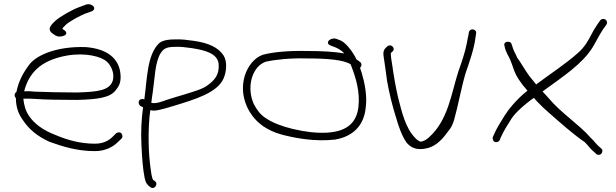

<svg xmlns="http://www.w3.org/2000/svg" viewBox="-20 -714 2986 930"><path d="M51 -253C51 -248 53 -243 57 -239C57 -194 70 -161 91 -132C119 -90 158 -55 220 -27C282 -5 352 18 440 18C489 18 527 -2 550 -25L568 -42C571 -45 573 -49 573 -54C573 -64 567 -73 556 -73C551 -73 546 -71 542 -68L525 -51C507 -33 480 -18 440 -18C366 -18 305 -37 254 -58C188 -83 147 -114 121 -152C104 -177 97 -201 93 -236C110 -237 128 -236 147 -235C198 -231 280 -230 355 -230C455 -233 511 -241 539 -275C556 -296 566 -312 564 -350C559 -432 498 -478 394 -486C259 -490 163 -450 125 -405C97 -369 72 -327 61 -275C60 -273 60 -271 60 -269C54 -265 51 -260 51 -253ZM97 -272C119 -355 170 -421 305 -445C393 -460 470 -441 498 -415C518 -397 538 -356 525 -320C508 -276 454 -269 353 -266C284 -266 200 -268 150 -270C131 -272 114 -273 97 -272ZM237 -550 249 -542C254 -539 260 -537 268 -537C285 -537 301 -543 301 -554C301 -563 290 -569 282 -574C283 -579 291 -586 299 -594C315 -610 374 -642 401 -651L424 -659C455 -673 422 -704 392 -690L368 -681C334 -670 271 -634 249 -614C226 -593 205 -571 237 -550Z M660 -201 673 -194C665 -138 662 -76 665 -14C668 46 671 101 681 150C686 174 695 183 709 193C728 207 749 177 730 163L722 158C714 145 712 119 709 99C699 26 697 -67 704 -146L708 -180H710C723 -177 737 -178 752 -182C767 -185 792 -192 821 -201C922 -232 1030 -263 1062 -332C1077 -364 1082 -415 1063 -445C1037 -485 989 -506 920 -516C888 -520 862 -525 824 -523C785 -523 761 -515 749 -503C692 -446 693 -332 679 -232C674 -235 670 -235 665 -234C647 -230 649 -209 660 -201ZM713 -216C715 -233 717 -251 720 -268C730 -335 730 -412 759 -458C771 -475 782 -487 826 -487C858 -489 879 -484 908 -481C972 -471 1033 -456 1039 -405C1044 -351 1017 -324 987 -302C964 -283 919 -271 872 -256C846 -248 820 -241 793 -232C763 -222 742 -212 716 -215C715 -215 714 -215 713 -216Z M1166 -348C1143 -273 1166 -202 1201 -155C1228 -118 1272 -82 1345 -62C1413 -44 1508 -27 1603 -38C1691 -53 1742 -107 1751 -189C1760 -249 1746 -314 1732 -361L1724 -385C1732 -393 1734 -406 1724 -414L1706 -427C1703 -435 1699 -442 1695 -448C1680 -474 1655 -505 1632 -517L1614 -524C1584 -538 1550 -507 1580 -494L1598 -487C1610 -483 1626 -475 1640 -463C1642 -461 1644 -458 1647 -455C1600 -464 1537 -467 1465 -467C1379 -469 1303 -462 1254 -449C1212 -435 1180 -393 1166 -348ZM1203 -226C1176 -306 1206 -394 1267 -415C1315 -426 1389 -433 1463 -431C1564 -431 1641 -425 1678 -403L1682 -393C1703 -339 1725 -269 1716 -194C1705 -108 1645 -57 1484 -74C1364 -89 1265 -126 1230 -177C1219 -192 1209 -208 1203 -226Z M1838 -442C1844 -406 1849 -363 1855 -321C1865 -265 1881 -198 1898 -146C1911 -100 1927 -56 1948 -25C1965 -4 1993 19 2053 3C2097 -9 2128 -46 2150 -77C2166 -95 2174 -114 2180 -135C2200 -206 2214 -288 2235 -359C2254 -414 2277 -478 2284 -538L2286 -551C2287 -556 2287 -560 2284 -564C2274 -577 2254 -573 2251 -557L2249 -544C2247 -535 2244 -522 2241 -504C2233 -461 2216 -413 2201 -370C2166 -264 2152 -132 2057 -48C2047 -39 2032 -28 2015 -28C2009 -31 2000 -36 1992 -45C1943 -94 1926 -174 1908 -243C1896 -295 1887 -348 1880 -398C1876 -423 1873 -439 1873 -457C1878 -462 1887 -467 1887 -476C1887 -485 1879 -494 1869 -494C1864 -494 1860 -493 1857 -490C1843 -479 1834 -468 1838 -442Z M2367 -50C2366 -45 2366 -41 2368 -36C2374 -20 2395 -24 2401 -36L2405 -47C2417 -75 2437 -107 2456 -137C2469 -158 2499 -191 2560 -236C2561 -236 2562 -237 2566 -240C2571 -233 2578 -227 2583 -221C2601 -202 2621 -183 2642 -165C2697 -117 2756 -64 2813 -25C2830 -8 2843 12 2860 24L2868 32C2871 35 2875 36 2880 36C2891 36 2898 26 2898 16C2898 11 2895 7 2891 4L2883 -3C2878 -7 2872 -13 2865 -21C2858 -30 2849 -39 2838 -50C2788 -108 2693 -171 2638 -238L2608 -271C2711 -346 2800 -404 2850 -484C2870 -517 2880 -540 2901 -572L2917 -594C2920 -599 2921 -603 2920 -608C2917 -624 2896 -627 2887 -615L2871 -592C2849 -560 2841 -536 2820 -504C2810 -489 2797 -473 2779 -457C2715 -401 2652 -361 2577 -305C2565 -320 2553 -334 2543 -347C2522 -376 2504 -409 2485 -435C2477 -455 2467 -469 2462 -488L2458 -500C2454 -519 2414 -515 2424 -490L2427 -477C2430 -468 2434 -460 2438 -451C2450 -430 2458 -409 2467 -382C2479 -345 2503 -311 2533 -277C2534 -276 2535 -276 2535 -275C2481 -233 2440 -179 2426 -157C2406 -125 2384 -90 2372 -61Z"/></svg>

Font: Stray Cat
Style: SuExt
Weight: 400
Version: Version 1.0